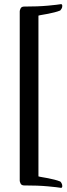

<svg xmlns="http://www.w3.org/2000/svg" viewBox="-20 -775 326 934"><path d="M95 -743Q166 -743 213.5 -747.5Q261 -752 278 -755Q279 -755 281 -753Q283 -751 283 -746Q283 -738 279 -732Q275 -726 273 -724Q261 -719 245 -715Q229 -711 214 -708Q199 -705 186 -703Q173 -701 167 -699V83Q173 85 186 87Q199 89 214 92Q229 95 245 99Q261 103 273 108Q275 109 279 115.5Q283 122 283 130Q283 135 281 137Q279 139 278 139Q261 136 213.5 131.5Q166 127 95 127Q84 126 80 117.5Q76 109 76 104V-720Q76 -725 80 -733.5Q84 -742 95 -743Z"/></svg>

Font: Vermiglione SemiBold
Style: Regular
Weight: 600
Version: Version 1.000